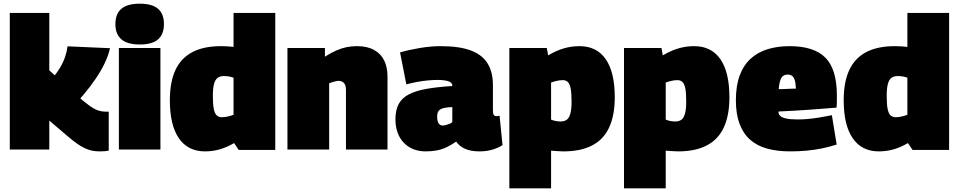

<svg xmlns="http://www.w3.org/2000/svg" viewBox="-20 -810 5194 1040"><path d="M520 10Q500 10 481 6.5Q462 3 442 -6Q422 -15 399.5 -30.5Q377 -46 350 -69L247 -157V0H33V-740H247V-429L393 -296Q436 -258 464 -238Q492 -218 512 -211.5Q532 -205 551 -205Q556 -205 560 -205Q564 -205 569 -205V6Q559 8 547.5 9Q536 10 520 10ZM374 -232 194 -313Q233 -350 260 -381.5Q287 -413 304.5 -442Q322 -471 332 -500Q342 -529 346 -559L576 -549Q567 -509 546.5 -466.5Q526 -424 497.5 -382.5Q469 -341 437 -302.5Q405 -264 374 -232Z M737 -569Q670 -569 637.5 -597Q605 -625 605 -679Q605 -735 637.5 -762.5Q670 -790 737 -790Q804 -790 836 -762.5Q868 -735 868 -679Q868 -625 836.5 -597Q805 -569 737 -569ZM624 0V-550H849V0Z M1273 2 1248 -35Q1211 -13 1172 -1.5Q1133 10 1090 10Q998 10 949 -61Q900 -132 900 -267Q900 -365 930 -430Q960 -495 1021.5 -527.5Q1083 -560 1177 -560Q1194 -560 1211.5 -559Q1229 -558 1245 -556V-740H1471V2ZM1245 -188V-389Q1232 -394 1219 -396Q1206 -398 1192 -398Q1172 -398 1159 -388.5Q1146 -379 1139.5 -356Q1133 -333 1133 -290Q1133 -245 1138 -220Q1143 -195 1154 -185Q1165 -175 1182 -175Q1191 -175 1201 -176.5Q1211 -178 1222.5 -181Q1234 -184 1245 -188Z M1537 0V-550H1740V-503Q1773 -524 1801.5 -536.5Q1830 -549 1857 -554.5Q1884 -560 1913 -560Q1970 -560 2007 -539Q2044 -518 2061.5 -481.5Q2079 -445 2079 -396V0H1854V-320Q1854 -350 1842.5 -361Q1831 -372 1815 -372Q1807 -372 1799 -370Q1791 -368 1782 -365.5Q1773 -363 1763 -359V0Z M2122 -164Q2122 -214 2139.5 -246.5Q2157 -279 2194 -298.5Q2231 -318 2289.5 -328.5Q2348 -339 2430 -344V-346Q2430 -363 2408.5 -370Q2387 -377 2349 -377Q2327 -377 2299 -374.5Q2271 -372 2241 -366.5Q2211 -361 2181 -353L2147 -526Q2194 -540 2254 -550Q2314 -560 2366 -560Q2470 -560 2532 -536Q2594 -512 2622 -465Q2650 -418 2650 -349V-212Q2650 -193 2655 -187Q2660 -181 2666 -181Q2671 -181 2676.5 -181.5Q2682 -182 2686 -183L2702 -24Q2679 -9 2647.5 0.5Q2616 10 2577 10Q2531 10 2500 -3.5Q2469 -17 2451 -43Q2425 -25 2400 -13Q2375 -1 2347.5 4.5Q2320 10 2285 10Q2249 10 2219 -2Q2189 -14 2167 -37Q2145 -60 2133.5 -92Q2122 -124 2122 -164ZM2348 -177Q2348 -152 2356.5 -141Q2365 -130 2378 -130Q2384 -130 2394 -132.5Q2404 -135 2414.5 -139Q2425 -143 2430 -149V-230Q2405 -229 2389 -226Q2373 -223 2364 -217Q2355 -211 2351.5 -201.5Q2348 -192 2348 -177Z M2739 210V-550H2942L2949 -510Q2993 -536 3034 -548Q3075 -560 3119 -560Q3212 -560 3261 -489.5Q3310 -419 3310 -283Q3310 -186 3280 -120.5Q3250 -55 3188 -22.5Q3126 10 3032 10Q3017 10 2999.5 8.5Q2982 7 2965 6V210ZM3017 -152Q3037 -152 3050 -161.5Q3063 -171 3069.5 -195Q3076 -219 3076 -260Q3076 -307 3071 -331.5Q3066 -356 3055.5 -366Q3045 -376 3027 -376Q3019 -376 3008.5 -374.5Q2998 -373 2987 -370Q2976 -367 2965 -363V-162Q2977 -157 2990.5 -154.5Q3004 -152 3017 -152Z M3360 210V-550H3563L3570 -510Q3614 -536 3655 -548Q3696 -560 3740 -560Q3833 -560 3882 -489.5Q3931 -419 3931 -283Q3931 -186 3901 -120.5Q3871 -55 3809 -22.5Q3747 10 3653 10Q3638 10 3620.5 8.5Q3603 7 3586 6V210ZM3638 -152Q3658 -152 3671 -161.5Q3684 -171 3690.5 -195Q3697 -219 3697 -260Q3697 -307 3692 -331.5Q3687 -356 3676.5 -366Q3666 -376 3648 -376Q3640 -376 3629.5 -374.5Q3619 -373 3608 -370Q3597 -367 3586 -363V-162Q3598 -157 3611.5 -154.5Q3625 -152 3638 -152Z M4259 10Q4190 10 4135.5 -5Q4081 -20 4043.5 -53Q4006 -86 3986 -139Q3966 -192 3966 -267Q3966 -346 3987 -402Q4008 -458 4047 -493Q4086 -528 4139.5 -544Q4193 -560 4257 -560Q4390 -560 4451.5 -497Q4513 -434 4513 -294Q4513 -282 4513 -262.5Q4513 -243 4511 -227Q4483 -225 4446.5 -222Q4410 -219 4368.5 -216Q4327 -213 4283.5 -210.5Q4240 -208 4197 -206Q4197 -205 4197 -203.5Q4197 -202 4197 -200Q4198 -190 4207 -181.5Q4216 -173 4238.5 -168Q4261 -163 4301 -163Q4327 -163 4356 -165.5Q4385 -168 4418 -173.5Q4451 -179 4486 -186L4512 -27Q4471 -14 4431.5 -6Q4392 2 4350 6Q4308 10 4259 10ZM4198 -327Q4208 -327 4219.5 -327.5Q4231 -328 4243.5 -328.5Q4256 -329 4268 -329.5Q4280 -330 4291 -330Q4290 -361 4284.5 -377Q4279 -393 4270 -399.5Q4261 -406 4246 -406Q4236 -406 4228 -402.5Q4220 -399 4214 -390.5Q4208 -382 4204 -366.5Q4200 -351 4198 -327Z M4923 2 4898 -35Q4861 -13 4822 -1.5Q4783 10 4740 10Q4648 10 4599 -61Q4550 -132 4550 -267Q4550 -365 4580 -430Q4610 -495 4671.5 -527.5Q4733 -560 4827 -560Q4844 -560 4861.5 -559Q4879 -558 4895 -556V-740H5121V2ZM4895 -188V-389Q4882 -394 4869 -396Q4856 -398 4842 -398Q4822 -398 4809 -388.5Q4796 -379 4789.5 -356Q4783 -333 4783 -290Q4783 -245 4788 -220Q4793 -195 4804 -185Q4815 -175 4832 -175Q4841 -175 4851 -176.5Q4861 -178 4872.5 -181Q4884 -184 4895 -188Z"/></svg>

Font: Georama ExtraCondensed Thin Black
Style: Regular
Weight: 900
Version: Version 1.001